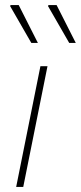

<svg xmlns="http://www.w3.org/2000/svg" viewBox="-20 -740 320 760"><path d="M44 0 140 -478H168L72 0ZM104 -570 20 -716 22 -720H54L130 -570ZM254 -570 170 -716 172 -720H204L280 -570Z"/></svg>

Font: Source Sans 3 ExtraLight
Style: Italic
Weight: 250
Italic angle: -11°
Designer: Paul D. Hunt
Foundry: Adobe
Version: Version 3.046;hotconv 1.0.118;makeotfexe 2.5.65603